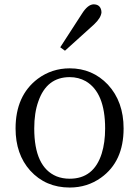

<svg xmlns="http://www.w3.org/2000/svg" viewBox="-20 -839 634 873"><path d="M296.9 13.7Q187.5 13.7 117.2 -63.5Q50.8 -137.7 50.8 -254.9Q50.8 -404.3 151.4 -480.5Q215.8 -528.3 296.9 -528.3Q400.4 -528.3 470.7 -454.1Q542 -377 542 -254.9Q542 -104.5 439.5 -31.2Q377 13.7 296.9 13.7ZM296.9 -26.4Q406.2 -26.4 442.4 -140.6Q458 -190.4 458 -254.9Q458 -418 370.1 -469.7Q336.9 -488.3 296.9 -488.3Q192.4 -488.3 154.3 -377.9Q135.7 -326.2 135.7 -254.9Q135.7 -79.1 237.3 -37.1Q264.6 -26.4 296.9 -26.4ZM253.9 -624Q320.3 -727.5 352.5 -776.4Q378.9 -818.4 405.3 -819.3Q434.6 -819.3 440.4 -792Q441.4 -787.1 441.4 -783.2Q439.5 -757.8 407.2 -727.5Q321.3 -649.4 275.4 -608.4Z"/></svg>

Font: GenYoMin JP Regular
Style: Regular
Weight: 400
Version: Version 1.001;PS 1;hotconv 16.6.51;makeotf.lib2.5.65220 DEVE